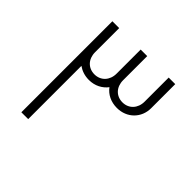

<svg xmlns="http://www.w3.org/2000/svg" viewBox="-165 -813 974 974"><g transform="rotate(45 322.0 -326.5)"><path d="M517 -653V-480C517 -432 485 -398 440 -398C395 -398 363 -431 363 -480V-653H316V-480C316 -432 284 -398 239 -398C194 -398 162 -431 162 -480V-653H113V0H162V-382C183 -367 209 -358 239 -358C282 -358 317 -377 339 -406C361 -376 397 -358 440 -358C512 -358 564 -411 564 -480V-653Z"/></g></svg>

Font: Sulaf Light
Style: Regular
Weight: 300
Designer: Bandar Raffah (Arabic) and Santiago Orozco (Latin)
Foundry: Caramella and Typemade
Version: Version 1.005;PS 001.005;hotconv 1.0.88;makeotf.lib2.5.64775